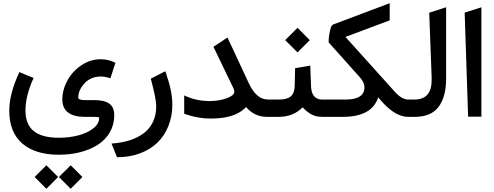

<svg xmlns="http://www.w3.org/2000/svg" viewBox="-20 -726 3068 1193"><path d="M666 -239.7Q631.8 -250.5 605.5 -250.5Q544.9 -250.5 505.6 -208.5Q466.3 -166.5 466.3 -119.1Q466.3 -104 510.3 -104H566.4Q629.9 -104 659.9 -81.3Q689.9 -58.6 689.9 -10.3Q689.9 48.3 662.6 95.7Q635.3 143.1 588.1 173.3Q541 203.6 479 219.5Q417 235.4 345.7 235.4Q199.2 235.4 118.4 165.5Q37.6 95.7 37.6 -38.6Q37.6 -144 100.6 -278.3Q155.8 -253.9 189 -241.7L184.6 -232.4Q138.2 -127.4 138.2 -39.6Q138.2 46.4 189.2 88.1Q240.2 129.9 346.2 129.9Q411.6 129.9 468.3 114.7Q524.9 99.6 560.5 71Q596.2 42.5 596.2 6.8Q596.2 4.4 594.2 3.2Q592.3 2 583.3 1Q574.2 0 556.2 0H502Q436.5 -0.5 401.9 -27.8Q367.2 -55.2 367.2 -108.4Q367.7 -168.5 398.7 -225.6Q429.7 -282.7 485.4 -320.3Q541 -357.9 605.5 -357.9Q654.3 -357.9 697.3 -335.9Q686.5 -304.2 666 -239.7ZM421.9 303.7 489.3 371.1 492.2 374 489.3 376.5 421.9 444.3 418.9 446.8 416.5 444.3 348.6 376.5 346.2 374 348.6 371.1 416.5 303.7 418.9 300.8ZM271 303.7 338.4 371.1 341.3 374 338.4 376.5 271 444.3 268.1 446.8 265.6 444.3 197.8 376.5 195.3 374 197.8 371.1 265.6 303.7 268.1 300.8Z M704.6 244.6 677.7 178.2 672.9 166Q737.3 161.6 788.1 145Q838.9 128.4 875.2 100.1Q911.6 71.8 931.2 29.8Q950.7 -12.2 950.7 -65.9Q950.7 -110.4 918.9 -229.5L916.5 -236.8L923.8 -240.7L997.1 -278.3L1006.8 -283.2L1010.7 -272.9Q1050.8 -159.2 1050.8 -76.7Q1050.8 -3.9 1026.6 56.6Q1002.4 117.2 958.5 159.9Q914.6 202.6 850.6 226.6Q786.6 250.5 709 251H707.5Z M1653.3 0H1638.2Q1561 0 1508.8 -61Q1486.3 -36.6 1454.6 -20.8Q1422.9 -4.9 1381.1 2.9Q1339.4 10.7 1285.6 10.7Q1210.4 10.7 1130.9 -17.1L1124.5 -19.5V-26.4V-118.2V-133.3L1138.2 -127Q1204.6 -98.1 1281.2 -98.1Q1340.3 -98.1 1388.2 -115.5Q1436 -132.8 1436 -155.3Q1436 -166.5 1429.2 -180.2L1310.1 -427.2L1306.2 -435.1L1313.5 -439.9L1384.3 -486.8L1393.6 -492.7L1398.4 -482.4L1525.9 -209Q1571.8 -110.4 1640.1 -107.9L1653.3 -107.4Q1656.7 -107.4 1659.4 -92.5Q1662.1 -77.6 1662.1 -62.5V-45.9Q1662.1 -30.3 1659.4 -15.1Q1656.7 0 1653.3 0Z M1996.6 0H1980.5Q1944.3 0 1916.7 -14.4Q1889.2 -28.8 1860.4 -59.1Q1801.8 0 1712.9 0H1647.9Q1629.4 0 1629.4 -45.9V-62.5Q1629.4 -107.4 1647.9 -107.4H1714.8Q1763.7 -107.4 1786.9 -127.4Q1810.1 -147.5 1811 -189L1813.5 -293.9V-302.2L1821.8 -303.7L1897 -316.4L1907.7 -318.4L1908.2 -307.1L1912.6 -189.5Q1914.1 -147.9 1932.4 -127.7Q1950.7 -107.4 1981.9 -107.4H1996.6Q2000 -107.4 2002.7 -92.5Q2005.4 -77.6 2005.4 -62.5V-45.9Q2005.4 -30.3 2002.7 -15.1Q2000 0 1996.6 0ZM1828.6 -553.2 1904.8 -476.6 1828.6 -400.4 1752 -476.6Z M2126.5 -496.6 2434.1 -154.8Q2477.1 -107.4 2517.1 -107.4H2539.1Q2542.5 -107.4 2545.2 -92.5Q2547.9 -77.6 2547.9 -62.5V-45.9Q2547.9 -30.3 2545.2 -15.1Q2542.5 0 2539.1 0H2515.1Q2427.7 0 2330.1 -121.1Q2290.5 0 2111.3 0H1991.7Q1973.1 0 1973.1 -45.9V-62.5Q1973.1 -107.4 1991.7 -107.4H2127.9Q2244.6 -107.4 2244.6 -184.6Q2244.6 -213.9 2214.4 -247.6L2024.4 -460L2022 -462.9Q2022 -474.1 2023.2 -491.2Q2024.4 -508.3 2031.5 -539.1Q2038.6 -569.8 2049.8 -573.7L2401.4 -706.1V-691.9V-606.4V-599.6Z M2533.7 -107.4H2554.2Q2557.1 -107.4 2560.1 -107.4Q2614.3 -109.4 2639.4 -142.8Q2664.6 -176.3 2662.1 -243.7L2647 -647L2654.3 -649.4L2739.3 -676.8L2752 -680.7V-667.5V-237.3Q2752 -124 2705.1 -62Q2658.2 0 2558.6 0H2533.7Q2515.1 0 2515.1 -45.9V-62.5Q2515.1 -107.4 2533.7 -107.4Z M2867.2 -647.5 2971.2 -680.7V-1H2888.7Z"/></svg>

Font: Samim Medium FD
Style: Medium-FD
Weight: 500
Foundry: DejaVu fonts team - Redesigned by Saber Rastikerdar
Version: Version 4.0.5